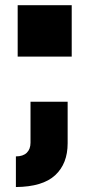

<svg xmlns="http://www.w3.org/2000/svg" viewBox="-20 -556 350 755"><path d="M49.5 -535.5H262V-333.5H49.5ZM100 -156H246V7.5Q246 87.5 197 133Q148 178.5 42.5 179.5V59Q70.5 59 85.2 44.8Q100 30.5 100 5Z"/></svg>

Font: Hepta Slab ExtraBold
Style: Regular
Weight: 800
Designer: Michael LaGattuta
Foundry: Michael LaGattuta
Version: Version 1.102